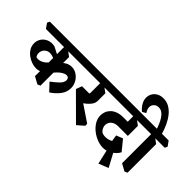

<svg xmlns="http://www.w3.org/2000/svg" viewBox="-168 -1609 2448 2448"><g transform="rotate(45 1056.0 -385.0)"><path d="M602 5 507 -96Q569 -142 609 -182Q649 -222 649 -261Q649 -279 638.5 -293.5Q628 -308 602 -308Q578 -308 547 -289.5Q516 -271 485 -238.5Q454 -206 425 -163L375 -277Q397 -317 427 -352Q457 -387 494.5 -408.5Q532 -430 576 -430Q626 -430 668 -402Q710 -374 735.5 -328.5Q761 -283 761 -230Q761 -161 718 -102.5Q675 -44 602 5ZM264 -93Q227 -93 185 -107.5Q143 -122 106 -149.5Q69 -177 45.5 -215.5Q22 -254 22 -302Q22 -340 38 -372.5Q54 -405 82.5 -427.5Q111 -450 150 -459Q189 -468 234 -458L399 -373L386 -307Q351 -330 319.5 -344Q288 -358 256 -358Q222 -358 197.5 -342Q173 -326 161 -301Q149 -276 151 -248.5Q153 -221 170 -198Q200 -189 235 -199Q270 -209 301 -235Q332 -261 350 -299L406 -172Q379 -137 345 -115Q311 -93 264 -93ZM423 39 327 -14V-581L373 -560L462 -493V22ZM0 -538 -47 -605 -30 -639H785L833 -573L816 -538Z M1138 58 812 -267 842 -347H987L950 -242L1227 -55L1228 -20ZM963 -171 878 -270Q905 -281 927.5 -294Q950 -307 964 -325.5Q978 -344 978 -370V-577L1031 -556L1116 -494V-362Q1116 -322 1095.5 -290.5Q1075 -259 1040.5 -230.5Q1006 -202 963 -171ZM785 -538 738 -605 755 -639H1234L1281 -573L1264 -538Z M1584 20Q1534 20 1479.5 -0.5Q1425 -21 1377.5 -58Q1330 -95 1300 -144.5Q1270 -194 1270 -251Q1270 -285 1282.5 -318Q1295 -351 1322 -378.5Q1349 -406 1392 -422.5Q1435 -439 1497 -439H1621L1703 -312H1532Q1486 -312 1456.5 -296Q1427 -280 1413 -255.5Q1399 -231 1399 -204Q1399 -182 1410.5 -156.5Q1422 -131 1446 -112Q1487 -95 1529 -100Q1571 -105 1606.5 -124.5Q1642 -144 1663 -171L1711 -14Q1680 3 1647.5 11.5Q1615 20 1584 20ZM1687 203 1624 -76 1676 -117 1819 150ZM1626 -2 1593 -211 1682 -246 1794 -109Q1781 -80 1753.5 -53.5Q1726 -27 1697 -12ZM1703 -313 1574 -354V-581L1614 -560L1703 -493ZM1234 -538 1187 -605 1204 -639H1822L1869 -573L1852 -538Z M1905 -626Q1891 -669 1873.5 -709Q1856 -749 1834.5 -780.5Q1813 -812 1786 -830.5Q1759 -849 1725 -849Q1685 -849 1660 -824Q1635 -799 1635 -765Q1635 -727 1664 -685L1614 -656Q1572 -690 1547 -733.5Q1522 -777 1522 -822Q1522 -862 1541.5 -896.5Q1561 -931 1598 -952Q1635 -973 1687 -973Q1745 -973 1793 -945.5Q1841 -918 1879 -870.5Q1917 -823 1945.5 -762Q1974 -701 1993 -633ZM1993 39 1897 -14V-581L1943 -560L2032 -493V22ZM1822 -538 1775 -605 1792 -639H2112L2159 -573L2142 -538Z"/></g></svg>

Font: Eczar SemiBold
Style: Regular
Weight: 600
Designer: Vaibhav Singh
Foundry: Rosetta Type Foundry
Version: Version 2.000